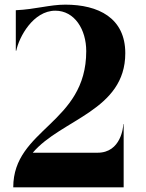

<svg xmlns="http://www.w3.org/2000/svg" viewBox="-20 -806 628 826"><path d="M37 0H512V-272H510.5C510.5 -261 501 -149 400 -149H121C243 -293 519 -330 519 -577C519 -729 403 -786 261 -786C193 -786 134 -766 48 -762V-588H50C62 -647 123 -760 218 -760C301 -760 351 -679 351 -586C351 -273 37 -253 37 0Z"/></svg>

Font: Beautique Display Medium
Style: Bold
Weight: 900
Designer: Nhat-Quang Ngo
Version: Version 1.100;Glyphs 3.2.3 (3260)